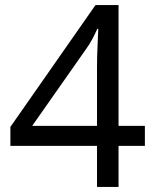

<svg xmlns="http://www.w3.org/2000/svg" viewBox="-20 -738 612 758"><path d="M552 -162H448V0H363V-162H21V-237L357 -718H448V-241H552ZM363 -466Q363 -518 365 -554.5Q367 -591 368 -624H364Q356 -605 344 -583Q332 -561 321 -546L107 -241H363Z"/></svg>

Font: Noto Sans Khojki
Style: Regular
Weight: 400
Designer: Monotype Design Team
Foundry: Monotype Imaging Inc.
Version: Version 2.003; ttfautohint (v1.8.4.7-5d5b)